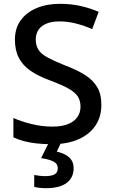

<svg xmlns="http://www.w3.org/2000/svg" viewBox="-20 -744 594 1004"><path d="M510 -196Q510 -133 479 -87Q448 -41 390 -15.5Q332 10 250 10Q208 10 171.5 6Q135 2 105 -6Q75 -14 50 -26V-127Q90 -109 144.5 -95.5Q199 -82 254 -82Q303 -82 335.5 -95Q368 -108 384.5 -131.5Q401 -155 401 -186Q401 -218 386.5 -240Q372 -262 337 -281.5Q302 -301 240 -324Q180 -346 139.5 -374Q99 -402 78.5 -441.5Q58 -481 58 -537Q58 -596 88 -637.5Q118 -679 171 -701.5Q224 -724 293 -724Q354 -724 404.5 -712Q455 -700 496 -682L462 -592Q423 -609 379.5 -620.5Q336 -632 291 -632Q249 -632 221.5 -620Q194 -608 180.5 -587Q167 -566 167 -538Q167 -505 181.5 -483Q196 -461 229.5 -443Q263 -425 320 -402Q381 -379 423.5 -352.5Q466 -326 488 -289Q510 -252 510 -196ZM365 136Q365 185 328.5 212.5Q292 240 220 240Q201 240 185 238Q169 236 159 233V171Q170 173 185 175Q200 177 215 177Q248 177 265 168Q282 159 282 136Q282 111 257.5 99.5Q233 88 195 83L236 0H300L277 49Q301 54 321 64.5Q341 75 353 92Q365 109 365 136Z"/></svg>

Font: Noto Sans Khmer Medium
Style: Regular
Weight: 500
Version: Version 2.003